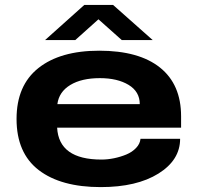

<svg xmlns="http://www.w3.org/2000/svg" viewBox="-20 -744 799 776"><path d="M162.1 -582 320.8 -724.1H437L597.2 -582H472.2L377.9 -666L284.2 -582ZM387.2 12.2Q226.1 12.2 136.5 -56.6Q46.9 -125.5 46.9 -263.2Q46.9 -398.9 135.3 -469Q223.6 -539.1 380.9 -539.1Q541.5 -539.1 626.7 -470.9Q711.9 -402.8 711.9 -273.9V-228H210.9Q217.8 -99.1 390.1 -99.1Q415 -99.1 441.2 -104.5Q467.3 -109.9 490.7 -119.6Q514.2 -129.4 530 -146Q545.9 -162.6 547.9 -183.1H708Q708 -97.2 620.4 -42.5Q532.7 12.2 387.2 12.2ZM211.9 -323.2H544.9Q544.9 -373.5 499.8 -400.9Q454.6 -428.2 383.8 -428.2Q309.6 -428.2 263.9 -400.4Q218.3 -372.6 211.9 -323.2Z"/></svg>

Font: Archivo Expanded
Style: Bold
Weight: 700
Width: 7
Designer: Hector Gatti
Foundry: Omnibus-Type
Version: Version 2.001